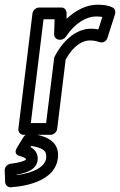

<svg xmlns="http://www.w3.org/2000/svg" viewBox="-30 -548 510 816"><path d="M101 -25 155 -466H202L200 -402C200 -389 211 -379 223 -379H227C236 -379 245 -385 250 -392C289 -451 338 -478 378 -478C389 -478 399 -477 405 -476L388 -423C378 -425 368 -426 356 -426C304 -426 245 -389 203 -309C201 -306 200 -303 200 -300L166 -25ZM48 0C47 11 55 25 70 25H185C196 25 211 15 213 0L249 -295C284 -358 324 -376 350 -376C369 -376 377 -374 393 -369C412 -363 424 -377 427 -388L459 -488C462 -498 459 -511 449 -516C431 -525 411 -528 384 -528C339 -528 293 -506 253 -468V-493C253 -505 244 -516 231 -516H136C125 -516 110 -506 108 -491ZM102 72C162 82 169 98 166 125C162 159 116 187 41 196V194C76 188 125 176 130 132C133 105 118 87 100 77ZM97 20C87 19 76 25 70 34L42 80C26 106 48 114 54 115C80 122 80 127 80 131C76 135 52 144 15 148C-1 150 -11 164 -10 177L-8 227C-7 238 3 249 16 248C100 242 205 213 216 125C224 60 178 29 97 20Z"/></svg>

Font: Falling Sky
Style: OuObl
Weight: 400
Designer: Paul D. Hunt
Foundry: Adobe Systems Incorporated
Version: Version 1.02